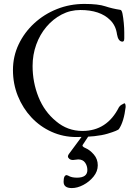

<svg xmlns="http://www.w3.org/2000/svg" viewBox="-20 -683 680 978"><path d="M528 -2Q471 15 369 15Q302 15 243 -11.5Q184 -38 140 -85Q96 -132 71 -194Q46 -256 46 -326Q46 -396 75 -457Q104 -518 154.5 -564.5Q205 -611 270.5 -637Q336 -663 410 -663Q480 -663 516 -651Q552 -639 592 -633Q600 -633 604 -613Q608 -593 610.5 -566Q613 -539 613 -518V-501Q613 -493 613 -487Q613 -481 612 -478Q609 -470 602 -471Q582 -473 576 -508Q570 -553 541 -581Q490 -632 389 -632Q338 -632 294 -609Q250 -586 216.5 -546.5Q183 -507 164.5 -455.5Q146 -404 146 -347Q146 -264 176 -189Q206 -114 266 -65Q324 -16 400 -16Q525 -16 586 -137Q591 -145 600 -150Q609 -154 611 -156Q612 -157 613 -157Q620 -157 620 -138Q611 -63 586 -26Q581 -18 528 -2ZM352 132Q340 132 333 126Q326 120 326 114Q326 107 332 100L412 -8H443L402 54Q395 63 417 72Q438 81 458 104Q478 127 478 159Q478 190 456.5 216.5Q435 243 404.5 259Q374 275 346 275Q304 275 304 243Q304 209 320 209Q322 209 328 212Q344 222 372 222Q425 222 425 183Q425 162 413.5 145.5Q402 129 378 129Z"/></svg>

Font: Benne
Style: Regular
Weight: 400
Designer: John-Daniel Harrington
Version: Version 1.001